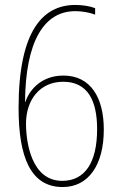

<svg xmlns="http://www.w3.org/2000/svg" viewBox="-20 -742 487 775"><path d="M55 -306C55 -109 103 13 233 13C337 13 399 -76 399 -219C399 -349 345 -437 236 -437C141 -437 96 -372 82 -330H81C83 -576 158 -697 284 -697C313 -697 343 -691 364 -683V-709C344 -717 314 -722 284 -722C155 -722 55 -621 55 -306ZM231 -12C107 -12 85 -167 85 -243C85 -339 141 -412 235 -412C334 -412 372 -336 372 -221C372 -86 323 -12 231 -12Z"/></svg>

Font: Noto Sans Hebrew Condensed Thin
Style: Regular
Weight: 100
Width: 3
Designer: Monotype Design Team
Foundry: Monotype Imaging Inc.
Version: Version 2.004